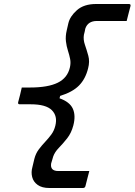

<svg xmlns="http://www.w3.org/2000/svg" viewBox="-20 -780 674 961"><path d="M347 -152Q337 -114 316 -87.5Q295 -61 274.5 -40Q254 -19 246 4Q244 13 241 21.5Q238 30 236 38Q230 76 272 76H427Q422 95 417.5 112.5Q413 130 408 150Q406 161 395 161H227Q190 161 168.5 145.5Q147 130 141 106Q135 82 142 57L152 15Q159 -12 174 -32Q189 -52 206 -70Q223 -88 237 -107Q251 -126 257 -151Q269 -199 239.5 -228.5Q210 -258 134 -258H79Q68 -258 71 -269Q76 -287 80.5 -305.5Q85 -324 89 -342H131Q220 -342 269 -366Q318 -390 330 -443Q335 -465 331 -485Q327 -505 320 -526.5Q313 -548 310 -573Q307 -598 314 -628L322 -663Q330 -698 365 -729Q400 -760 461 -760H625Q636 -760 633 -749Q628 -730 623.5 -712.5Q619 -695 614 -675H465Q420 -675 407 -637Q406 -630 404 -622Q402 -614 400 -606Q396 -582 405 -556Q414 -530 422 -501Q430 -472 421 -438Q408 -385 375.5 -352Q343 -319 281 -300L278 -288Q329 -270 344.5 -236Q360 -202 347 -152Z"/></svg>

Font: Recursive Mn Lnr St
Style: Italic
Weight: 400
Italic angle: -15°
Monospace: yes
Version: Version 1.079;hotconv 1.0.112;makeotfexe 2.5.65598; ttfautoh